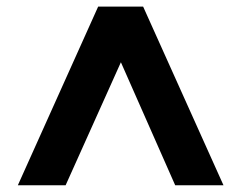

<svg xmlns="http://www.w3.org/2000/svg" viewBox="-20 -720 720 573"><path d="M33.2 -167 272.9 -700.2H407.2L647 -167H502.9L340.8 -534.2L175.8 -167Z"/></svg>

Font: Poppins SemiBold
Style: Regular
Weight: 600
Designer: Ninad Kale (Devanagari), Jonny Pinhorn (Latin)
Foundry: Indian Type Foundry
Version: 4.004